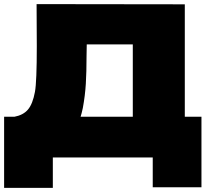

<svg xmlns="http://www.w3.org/2000/svg" viewBox="-20 -746 1027 934"><path d="M879 -178H960V165H723V20H237V168H0V-178H50Q93 -186 116 -213Q139 -240 150 -299Q159 -348 159 -522L158 -726L879 -725ZM372 -178H626V-530H402L401 -472Q401 -396 397.5 -338.5Q394 -281 383 -221Q377 -193 372 -178Z"/></svg>

Font: Dela Gothic One
Style: Regular
Weight: 400
Designer: aratakana
Foundry: aratakana
Version: Version 1.004